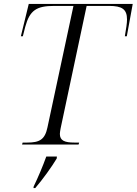

<svg xmlns="http://www.w3.org/2000/svg" viewBox="-20 -734 694 975"><path d="M92 0H379L382 -10H358C308 -10 284 -20 284 -54C284 -62 286 -71 288 -83L420 -704H534C600 -704 625 -687 625 -635C625 -616 621 -591 614 -550H624L654 -714H126L86 -550H96L108 -597C131 -682 165 -704 256 -704H353L221 -87C208 -25 181 -10 118 -10H95ZM151 213 150 221H159C197 177 243 113 268 71L269 61H215C197 111 175 163 151 213Z"/></svg>

Font: Noto Serif Display Light
Style: Italic
Weight: 300
Italic angle: -12°
Designer: Monotype Design Team
Foundry: Monotype Imaging Inc.
Version: Version 2.009